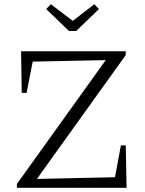

<svg xmlns="http://www.w3.org/2000/svg" viewBox="-20 -890 688 910"><path d="M60 0V-18L481 -605L135 -598L106 -450H83L80 -647H576V-629L155 -42L525 -50L553 -201H576L580 0ZM307 -743 199 -847 221 -870 325 -791 427 -870 449 -847 341 -743Z"/></svg>

Font: Piazzolla Light
Style: Regular
Weight: 300
Designer: Juan Pablo del Peral
Foundry: Huerta Tipografica
Version: Version 1.330